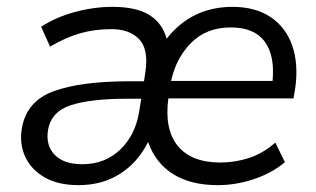

<svg xmlns="http://www.w3.org/2000/svg" viewBox="-20 -531 922 560"><path d="M209 9Q150 9 110.5 -13.5Q71 -36 53.5 -74Q36 -112 44 -158Q58 -237 138 -265.5Q218 -294 358 -294H400L404 -321Q414 -387 386 -416.5Q358 -446 305 -446Q256 -446 214 -434Q172 -422 126 -395L100 -453Q143 -481 198.5 -496Q254 -511 308 -511Q378 -511 416 -487Q454 -463 466 -418Q539 -511 658 -511Q725 -511 769.5 -481Q814 -451 832.5 -397.5Q851 -344 841 -273L836 -244H471Q459 -154 498.5 -105.5Q538 -57 623 -57Q665 -57 705.5 -70Q746 -83 783 -115L811 -58Q773 -26 720.5 -8.5Q668 9 615 9Q536 9 484.5 -23.5Q433 -56 412 -117Q382 -57 330 -24Q278 9 209 9ZM653 -451Q583 -451 538.5 -407Q494 -363 479 -295H775Q782 -370 751.5 -410.5Q721 -451 653 -451ZM220 -52Q286 -52 330.5 -94.5Q375 -137 386 -206L392 -243H349Q246 -243 187.5 -224.5Q129 -206 120 -151Q113 -107 139.5 -79.5Q166 -52 220 -52Z"/></svg>

Font: Mulish
Style: Italic
Weight: 400
Italic angle: -9°
Designer: Vernon Adams
Foundry: Vernon Adams
Version: Version 3.603; ttfautohint (v1.8.3)